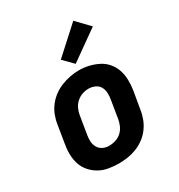

<svg xmlns="http://www.w3.org/2000/svg" viewBox="-187 -914 973 1046"><g transform="rotate(-30 300.0 -391.0)"><path d="M256 8Q224 8 192.5 2.5Q161 -3 134.5 -18Q108 -33 88 -56Q68 -79 58.5 -108Q49 -137 48.5 -169.5Q48 -202 54 -234L72 -344Q76 -372 86.5 -399Q97 -426 115 -449.5Q133 -473 157.5 -491Q182 -509 209 -519.5Q236 -530 264 -535.5Q292 -541 320 -541Q353 -541 383.5 -533.5Q414 -526 441 -512Q468 -498 487.5 -474.5Q507 -451 516.5 -422Q526 -393 526.5 -360.5Q527 -328 522 -296L503 -186Q499 -158 488.5 -131Q478 -104 460.5 -80.5Q443 -57 418.5 -39Q394 -21 366.5 -10.5Q339 0 311 4Q283 8 256 8ZM258 -102Q279 -102 299.5 -108.5Q320 -115 336 -129.5Q352 -144 361 -164Q370 -184 373 -204L391 -314Q395 -335 394 -356Q393 -377 383.5 -394Q374 -411 355 -419.5Q336 -428 315 -428Q295 -428 275 -421Q255 -414 239 -399.5Q223 -385 214 -365.5Q205 -346 202 -326L184 -216Q180 -195 181 -174.5Q182 -154 191.5 -137Q201 -120 219 -111Q237 -102 258 -102ZM323 -580 264 -640 429 -790 506 -710Z"/></g></svg>

Font: Iosevka Curly XBdExObl
Style: Regular
Weight: 800
Width: 7
Italic angle: -9°
Monospace: yes
Designer: Belleve Invis
Foundry: Belleve Invis
Version: Version 11.1.0; ttfautohint (v1.8.3)